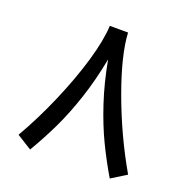

<svg xmlns="http://www.w3.org/2000/svg" viewBox="-114 -707 789 820"><g transform="rotate(20 281.0 -297.5)"><path d="M331.2 -603.7 248.3 -603.9Q245.1 -536.4 217 -440.6Q188.9 -344.7 142.7 -237.2Q96.5 -129.7 41.1 -33.4L109 8.9Q148.3 -57.6 181.5 -126.6Q214.6 -195.6 242.9 -281Q271.3 -366.4 290.4 -466.8Q308.8 -366.4 337.1 -280.9Q365.3 -195.4 398.4 -126.4Q431.6 -57.4 470.9 8.9L539 -33.4Q454.6 -180 395.5 -341.5Q336.5 -503.1 331.2 -603.7Z"/></g></svg>

Font: Arad-FD-VF Thin
Style: Regular
Weight: 100
Designer: Mohammad Darvishi
Version: Version 1.010;September 21, 2024;FontCreator 15.0.0.2992 64-